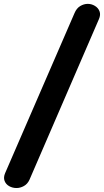

<svg xmlns="http://www.w3.org/2000/svg" viewBox="-54 -948 524 968"><path d="M29.5 0Q9 0 -7.8 -9.5Q-24.5 -19 -31 -36.2Q-37.5 -53.5 -28 -75.5L321.5 -881.5Q332 -906.5 350.5 -917.5Q369 -928.5 388.5 -928.5Q407.5 -928.5 424.2 -918.5Q441 -908.5 447.8 -891Q454.5 -873.5 444.5 -851L94.5 -41.5Q84.5 -20 66.2 -10Q48 0 29.5 0Z"/></svg>

Font: Edu AU VIC WA NT Pre SemiBold
Style: Regular
Weight: 600
Designer: Tina and Corey Anderson, Eben Sorkin, Mirko Velimirovic
Foundry: Google for Education
Version: Version 1.001